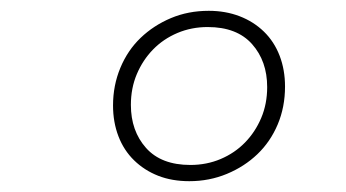

<svg xmlns="http://www.w3.org/2000/svg" viewBox="-20 -730 640 355"><path d="M330 -395Q298 -395 272.5 -405Q247 -415 228 -433.5Q209 -452 199 -478Q189 -504 189 -535Q189 -572 202.5 -604.5Q216 -637 240 -660Q264 -683 296 -696.5Q328 -710 366 -710Q397 -710 423 -700Q449 -690 468 -671.5Q487 -653 497 -627Q507 -601 507 -570Q507 -532 493.5 -500Q480 -468 456 -445Q432 -422 399.5 -408.5Q367 -395 330 -395ZM332 -425Q362 -425 388 -436Q414 -447 433 -466.5Q452 -486 463 -512Q474 -538 474 -569Q474 -617 446 -648.5Q418 -680 364 -680Q334 -680 308 -669Q282 -658 263 -638.5Q244 -619 233 -593Q222 -567 222 -536Q222 -488 250 -456.5Q278 -425 332 -425Z"/></svg>

Font: IBM Plex Mono ExtraLight
Style: Italic
Weight: 200
Italic angle: -9°
Monospace: yes
Designer: Mike Abbink, Paul van der Laan, Pieter van Rosmalen
Foundry: Bold Monday
Version: Version 2.3